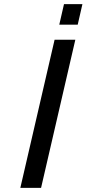

<svg xmlns="http://www.w3.org/2000/svg" viewBox="-20 -916 422 936"><path d="M180.2 0H79.1L246.1 -722.2H347.2ZM358.9 -795.9H269L292 -896H381.8Z"/></svg>

Font: Perun
Style: Italic
Weight: 400
Italic angle: -12°
Foundry: Stefan Peev, Context Ltd
Version: Version 001.000